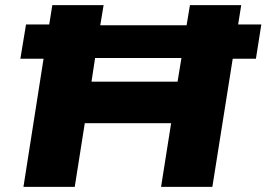

<svg xmlns="http://www.w3.org/2000/svg" viewBox="-20 -725 1034 745"><path d="M71 0 149 -497H59L81 -630H171L183 -705H382L369 -627H704L717 -705H916L904 -630H994L973 -497H883L804 0H605L644 -247H309L270 0ZM335 -408H669L684 -500H349Z"/></svg>

Font: Nunito Sans 10pt SemiExpanded Black
Style: Italic
Weight: 900
Width: 6
Italic angle: -9°
Designer: Vernon Adams
Foundry: Vernon Adams
Version: Version 3.101;gftools[0.9.27]